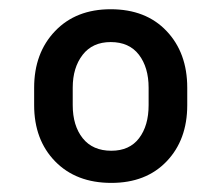

<svg xmlns="http://www.w3.org/2000/svg" viewBox="-20 -742 489 424"><path d="M55.4 -509.9Q55.4 -433.2 101.7 -385.7Q148.1 -338.1 225.9 -338.1Q302.6 -338.1 348 -385.7Q393.5 -433.2 393.5 -509.9V-548.3Q393.5 -625.4 347.8 -673.5Q302.2 -721.6 224.4 -721.6Q147.7 -721.6 101.6 -673.3Q55.4 -625 55.4 -548.3ZM140.6 -548.3Q140.6 -592.7 162.5 -620.9Q184.3 -649.1 224.4 -649.1Q265.3 -649.1 286.8 -621.1Q308.2 -593 308.2 -548.3V-509.9Q308.2 -464.5 287.1 -436.8Q266 -409.1 225.9 -409.1Q184.7 -409.1 162.6 -436.8Q140.6 -464.5 140.6 -509.9Z"/></svg>

Font: Inter-Regular
Style: Regular
Weight: 500
Designer: Rasmus Andersson
Foundry: rsms
Version: ""